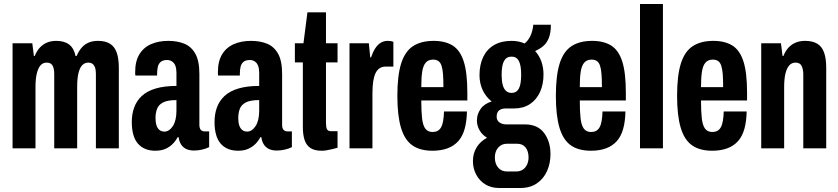

<svg xmlns="http://www.w3.org/2000/svg" viewBox="-20 -744 4203 963"><path d="M43 0V-527H142L150 -463H154Q165 -490 181 -506.5Q197 -523 217 -531Q237 -539 262 -539Q303 -539 327 -520.5Q351 -502 359 -463H364Q376 -490 391 -506.5Q406 -523 426 -531Q446 -539 471 -539Q509 -539 532 -524.5Q555 -510 565.5 -480Q576 -450 576 -404V0H461V-370Q461 -383 459.5 -393.5Q458 -404 453.5 -412.5Q449 -421 441.5 -425.5Q434 -430 423 -430Q404 -430 391.5 -416Q379 -402 373 -375Q367 -348 367 -307V0H252V-370Q252 -383 250.5 -393.5Q249 -404 245 -412.5Q241 -421 233.5 -425.5Q226 -430 214 -430Q195 -430 183 -416Q171 -402 164.5 -375Q158 -348 158 -307V0Z M759 12Q731 12 709 3Q687 -6 671.5 -24Q656 -42 648.5 -69.5Q641 -97 641 -132Q641 -172 653 -205Q665 -238 691 -262.5Q717 -287 760.5 -300Q804 -313 865 -313V-379Q865 -399 860 -413Q855 -427 844 -435Q833 -443 818 -443Q797 -443 786 -433.5Q775 -424 771.5 -408.5Q768 -393 768 -374V-365H659Q658 -369 658 -373.5Q658 -378 658 -383Q658 -437 679 -471.5Q700 -506 737.5 -522.5Q775 -539 824 -539Q869 -539 904 -525Q939 -511 959.5 -475Q980 -439 980 -373V-118Q980 -102 986.5 -93.5Q993 -85 1007 -85H1029V-6Q1013 2 993 6.5Q973 11 953 11Q929 11 912.5 2.5Q896 -6 887 -21.5Q878 -37 876 -56H871Q861 -37 846 -22Q831 -7 810 2.5Q789 12 759 12ZM805 -84Q817 -84 828 -91.5Q839 -99 847.5 -112.5Q856 -126 860.5 -145Q865 -164 865 -189V-242Q820 -242 797.5 -230Q775 -218 767.5 -197.5Q760 -177 760 -152Q760 -130 765 -115Q770 -100 780 -92Q790 -84 805 -84Z M1174 12Q1146 12 1124 3Q1102 -6 1086.5 -24Q1071 -42 1063.5 -69.5Q1056 -97 1056 -132Q1056 -172 1068 -205Q1080 -238 1106 -262.5Q1132 -287 1175.5 -300Q1219 -313 1280 -313V-379Q1280 -399 1275 -413Q1270 -427 1259 -435Q1248 -443 1233 -443Q1212 -443 1201 -433.5Q1190 -424 1186.5 -408.5Q1183 -393 1183 -374V-365H1074Q1073 -369 1073 -373.5Q1073 -378 1073 -383Q1073 -437 1094 -471.5Q1115 -506 1152.5 -522.5Q1190 -539 1239 -539Q1284 -539 1319 -525Q1354 -511 1374.5 -475Q1395 -439 1395 -373V-118Q1395 -102 1401.5 -93.5Q1408 -85 1422 -85H1444V-6Q1428 2 1408 6.5Q1388 11 1368 11Q1344 11 1327.5 2.5Q1311 -6 1302 -21.5Q1293 -37 1291 -56H1286Q1276 -37 1261 -22Q1246 -7 1225 2.5Q1204 12 1174 12ZM1220 -84Q1232 -84 1243 -91.5Q1254 -99 1262.5 -112.5Q1271 -126 1275.5 -145Q1280 -164 1280 -189V-242Q1235 -242 1212.5 -230Q1190 -218 1182.5 -197.5Q1175 -177 1175 -152Q1175 -130 1180 -115Q1185 -100 1195 -92Q1205 -84 1220 -84Z M1593 12Q1557 12 1536.5 -2Q1516 -16 1507.5 -42.5Q1499 -69 1499 -105V-431H1459V-527H1502L1522 -682H1615V-527H1673V-431H1615V-127Q1615 -106 1620 -96Q1625 -86 1640 -86H1673V-3Q1659 1 1644.5 4.5Q1630 8 1617.5 10Q1605 12 1593 12Z M1733 0V-527H1830L1837 -456H1841Q1850 -483 1862 -501.5Q1874 -520 1889.5 -529.5Q1905 -539 1924 -539Q1931 -539 1938.5 -538Q1946 -537 1953 -534V-410H1914Q1897 -410 1884.5 -402Q1872 -394 1864 -378Q1856 -362 1852 -336.5Q1848 -311 1848 -276V0Z M2149 12Q2086 12 2047.5 -15.5Q2009 -43 1991 -104Q1973 -165 1973 -263Q1973 -365 1992 -425.5Q2011 -486 2051.5 -512.5Q2092 -539 2155 -539Q2213 -539 2250.5 -515.5Q2288 -492 2306 -435.5Q2324 -379 2324 -279V-240H2093Q2093 -185 2097 -150Q2101 -115 2113.5 -98.5Q2126 -82 2150 -82Q2164 -82 2174.5 -87.5Q2185 -93 2192 -105Q2199 -117 2202.5 -137Q2206 -157 2207 -185H2322Q2321 -135 2310.5 -97.5Q2300 -60 2278.5 -36Q2257 -12 2224.5 0Q2192 12 2149 12ZM2093 -307H2204Q2204 -345 2202 -371.5Q2200 -398 2194.5 -414.5Q2189 -431 2178.5 -438Q2168 -445 2152 -445Q2128 -445 2115 -429.5Q2102 -414 2097.5 -383.5Q2093 -353 2093 -307Z M2484 199Q2444 199 2414.5 181Q2385 163 2368.5 132Q2352 101 2352 64Q2352 25 2371 -5.5Q2390 -36 2423 -53Q2398 -68 2385 -91Q2372 -114 2372 -140Q2372 -171 2390.5 -197.5Q2409 -224 2446 -235Q2416 -259 2400.5 -293Q2385 -327 2385 -367Q2385 -419 2403.5 -458Q2422 -497 2458 -518Q2494 -539 2546 -539Q2565 -539 2581.5 -535.5Q2598 -532 2611 -526Q2628 -539 2639.5 -562Q2651 -585 2655 -620H2743Q2743 -579 2732.5 -553Q2722 -527 2703.5 -512Q2685 -497 2664 -488Q2685 -465 2695.5 -435Q2706 -405 2706 -370Q2706 -321 2688.5 -282.5Q2671 -244 2638 -222Q2605 -200 2558 -200H2516Q2496 -200 2483.5 -190.5Q2471 -181 2471 -159Q2471 -140 2485 -130Q2499 -120 2520 -120H2613Q2677 -120 2709 -77Q2741 -34 2741 29Q2741 75 2724 113.5Q2707 152 2673 175.5Q2639 199 2589 199ZM2522 116H2569Q2588 116 2602 107Q2616 98 2623.5 81.5Q2631 65 2631 46Q2631 14 2616 -4.5Q2601 -23 2574 -23H2522Q2496 -23 2479 -4Q2462 15 2462 46Q2462 77 2478.5 96.5Q2495 116 2522 116ZM2546 -278Q2571 -278 2582.5 -300Q2594 -322 2594 -369Q2594 -416 2582.5 -438Q2571 -460 2546 -460Q2520 -460 2508 -438Q2496 -416 2496 -369Q2496 -338 2501.5 -318Q2507 -298 2518 -288Q2529 -278 2546 -278Z M2944 12Q2881 12 2842.5 -15.5Q2804 -43 2786 -104Q2768 -165 2768 -263Q2768 -365 2787 -425.5Q2806 -486 2846.5 -512.5Q2887 -539 2950 -539Q3008 -539 3045.5 -515.5Q3083 -492 3101 -435.5Q3119 -379 3119 -279V-240H2888Q2888 -185 2892 -150Q2896 -115 2908.5 -98.5Q2921 -82 2945 -82Q2959 -82 2969.5 -87.5Q2980 -93 2987 -105Q2994 -117 2997.5 -137Q3001 -157 3002 -185H3117Q3116 -135 3105.5 -97.5Q3095 -60 3073.5 -36Q3052 -12 3019.5 0Q2987 12 2944 12ZM2888 -307H2999Q2999 -345 2997 -371.5Q2995 -398 2989.5 -414.5Q2984 -431 2973.5 -438Q2963 -445 2947 -445Q2923 -445 2910 -429.5Q2897 -414 2892.5 -383.5Q2888 -353 2888 -307Z M3190 0V-724H3305V0Z M3552 12Q3489 12 3450.5 -15.5Q3412 -43 3394 -104Q3376 -165 3376 -263Q3376 -365 3395 -425.5Q3414 -486 3454.5 -512.5Q3495 -539 3558 -539Q3616 -539 3653.5 -515.5Q3691 -492 3709 -435.5Q3727 -379 3727 -279V-240H3496Q3496 -185 3500 -150Q3504 -115 3516.5 -98.5Q3529 -82 3553 -82Q3567 -82 3577.5 -87.5Q3588 -93 3595 -105Q3602 -117 3605.5 -137Q3609 -157 3610 -185H3725Q3724 -135 3713.5 -97.5Q3703 -60 3681.5 -36Q3660 -12 3627.5 0Q3595 12 3552 12ZM3496 -307H3607Q3607 -345 3605 -371.5Q3603 -398 3597.5 -414.5Q3592 -431 3581.5 -438Q3571 -445 3555 -445Q3531 -445 3518 -429.5Q3505 -414 3500.5 -383.5Q3496 -353 3496 -307Z M3798 0V-527H3897L3905 -463H3909Q3920 -490 3936 -506.5Q3952 -523 3972.5 -531Q3993 -539 4018 -539Q4056 -539 4079.5 -524.5Q4103 -510 4113.5 -480Q4124 -450 4124 -404V0H4009V-370Q4009 -383 4007 -393.5Q4005 -404 4001 -412.5Q3997 -421 3989.5 -425.5Q3982 -430 3970 -430Q3951 -430 3938.5 -416Q3926 -402 3919.5 -375Q3913 -348 3913 -307V0Z"/></svg>

Font: Archivo ExtraCondensed
Style: Bold
Weight: 700
Width: 2
Designer: Hector Gatti
Foundry: Omnibus-Type
Version: Version 2.001